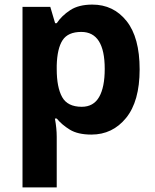

<svg xmlns="http://www.w3.org/2000/svg" viewBox="-20 -576 673 836"><path d="M382 -556Q474 -556 531 -484.5Q588 -413 588 -274Q588 -135 529 -62.5Q470 10 378 10Q319 10 284 -11.5Q249 -33 227 -60H219Q227 -18 227 20V240H78V-546H199L220 -475H227Q249 -508 286 -532Q323 -556 382 -556ZM334 -437Q276 -437 252.5 -401Q229 -365 227 -291V-275Q227 -196 250.5 -153.5Q274 -111 336 -111Q387 -111 411.5 -153.5Q436 -196 436 -276Q436 -437 334 -437Z"/></svg>

Font: Noto Sans Ethiopic
Style: Bold
Weight: 700
Designer: Monotype Design Team
Foundry: Monotype Imaging Inc.
Version: Version 2.102; ttfautohint (v1.8.4.7-5d5b)